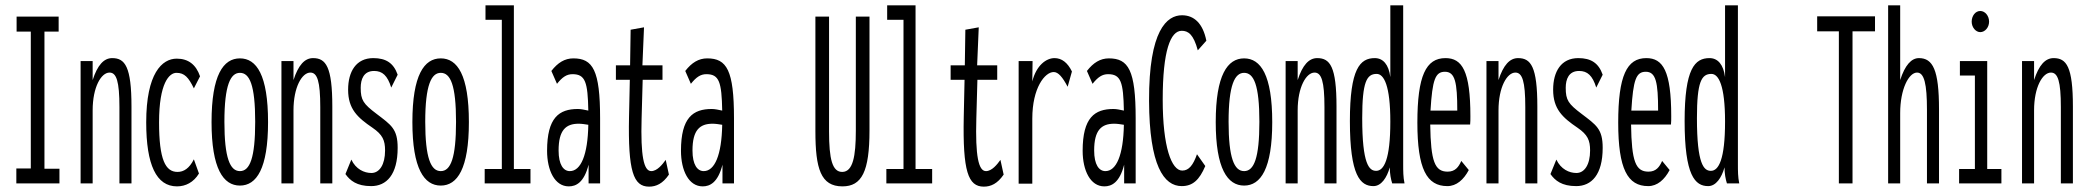

<svg xmlns="http://www.w3.org/2000/svg" viewBox="-20 -685 7790 717"><path d="M41 0H202V-55H146V-567H199V-623H42V-567H95V-56H41Z M281 0H326V-273C326 -360 358 -414 389 -414C415 -414 426 -381 426 -285V0H471V-287C471 -436 447 -468 399 -468C368 -468 344 -442 326 -386V-457H281Z M641 11C673 11 703 -4 723 -37L704 -90C687 -56 666 -43 643 -43C598 -43 574 -88 574 -228C574 -375 612 -413 639 -413C669 -413 684 -396 704 -355L727 -400C712 -444 683 -466 640 -466C585 -466 526 -411 526 -228C526 -69 564 11 641 11Z M876 8C938 8 981 -55 981 -229C981 -405 938 -467 876 -467C814 -467 770 -405 770 -229C770 -55 814 8 876 8ZM876 -46C839 -46 818 -95 818 -230C818 -368 841 -413 876 -413C912 -413 933 -368 933 -230C933 -95 913 -46 876 -46Z M1031 0H1076V-273C1076 -360 1108 -414 1139 -414C1165 -414 1176 -381 1176 -285V0H1221V-287C1221 -436 1197 -468 1149 -468C1118 -468 1094 -442 1076 -386V-457H1031Z M1366 10C1423 10 1465 -32 1465 -133C1465 -204 1441 -218 1386 -260C1337 -297 1327 -311 1327 -357C1327 -389 1338 -420 1377 -420C1408 -420 1427 -403 1441 -358L1465 -406C1450 -449 1422 -468 1374 -468C1310 -468 1280 -418 1280 -350C1280 -278 1315 -246 1371 -208C1409 -182 1418 -161 1418 -123C1418 -70 1397 -39 1367 -39C1340 -39 1309 -53 1292 -89L1270 -35C1287 -11 1312 10 1366 10Z M1626 8C1688 8 1731 -55 1731 -229C1731 -405 1688 -467 1626 -467C1564 -467 1520 -405 1520 -229C1520 -55 1564 8 1626 8ZM1626 -46C1589 -46 1568 -95 1568 -230C1568 -368 1591 -413 1626 -413C1662 -413 1683 -368 1683 -230C1683 -95 1663 -46 1626 -46Z M1790 0H1961V-54H1899V-665H1793V-611H1854V-54H1790Z M2104 11C2131 11 2161 -3 2178 -70V0H2221V-243C2221 -423 2194 -467 2121 -467C2089 -467 2063 -451 2039 -420L2060 -372C2080 -397 2096 -408 2118 -408C2166 -408 2175 -378 2177 -272C2163 -275 2150 -278 2138 -278C2068 -278 2023 -246 2023 -122C2023 -48 2052 11 2104 11ZM2066 -123C2066 -199 2093 -223 2141 -223C2152 -223 2165 -221 2177 -219C2175 -106 2149 -46 2108 -46C2084 -46 2066 -70 2066 -123Z M2404 12C2430 12 2455 1 2478 -33L2466 -88C2454 -71 2434 -46 2412 -46C2384 -46 2372 -102 2376 -243L2380 -387H2454V-441H2379L2385 -583L2335 -574L2333 -441H2280V-387H2332L2329 -248C2325 -46 2345 12 2404 12Z M2604 11C2631 11 2661 -3 2678 -70V0H2721V-243C2721 -423 2694 -467 2621 -467C2589 -467 2563 -451 2539 -420L2560 -372C2580 -397 2596 -408 2618 -408C2666 -408 2675 -378 2677 -272C2663 -275 2650 -278 2638 -278C2568 -278 2523 -246 2523 -122C2523 -48 2552 11 2604 11ZM2566 -123C2566 -199 2593 -223 2641 -223C2652 -223 2665 -221 2677 -219C2675 -106 2649 -46 2608 -46C2584 -46 2566 -70 2566 -123Z M3126 11C3198 11 3227 -44 3227 -198V-623H3176V-197C3176 -101 3165 -44 3126 -43C3088 -42 3076 -91 3076 -194V-623H3025V-195C3025 -55 3045 11 3126 11Z M3290 0H3461V-54H3399V-665H3293V-611H3354V-54H3290Z M3654 12C3680 12 3705 1 3728 -33L3716 -88C3704 -71 3684 -46 3662 -46C3634 -46 3622 -102 3626 -243L3630 -387H3704V-441H3629L3635 -583L3585 -574L3583 -441H3530V-387H3582L3579 -248C3575 -46 3595 12 3654 12Z M3784 1H3835V-242C3835 -357 3882 -416 3915 -416C3932 -416 3948 -397 3967 -361L3983 -418C3967 -451 3945 -468 3918 -468C3887 -468 3850 -441 3835 -381L3836 -457H3784Z M4104 11C4131 11 4161 -3 4178 -70V0H4221V-243C4221 -423 4194 -467 4121 -467C4089 -467 4063 -451 4039 -420L4060 -372C4080 -397 4096 -408 4118 -408C4166 -408 4175 -378 4177 -272C4163 -275 4150 -278 4138 -278C4068 -278 4023 -246 4023 -122C4023 -48 4052 11 4104 11ZM4066 -123C4066 -199 4093 -223 4141 -223C4152 -223 4165 -221 4177 -219C4175 -106 4149 -46 4108 -46C4084 -46 4066 -70 4066 -123Z M4393 10C4434 10 4459 -13 4481 -65L4450 -109C4436 -69 4420 -48 4395 -48C4355 -48 4322 -136 4322 -313C4322 -496 4351 -570 4393 -570C4417 -570 4437 -557 4453 -497L4485 -533C4472 -598 4439 -628 4394 -628C4338 -628 4270 -573 4271 -308C4272 -67 4326 10 4393 10Z M4626 8C4688 8 4731 -55 4731 -229C4731 -405 4688 -467 4626 -467C4564 -467 4520 -405 4520 -229C4520 -55 4564 8 4626 8ZM4626 -46C4589 -46 4568 -95 4568 -230C4568 -368 4591 -413 4626 -413C4662 -413 4683 -368 4683 -230C4683 -95 4663 -46 4626 -46Z M4781 0H4826V-273C4826 -360 4858 -414 4889 -414C4915 -414 4926 -381 4926 -285V0H4971V-287C4971 -436 4947 -468 4899 -468C4868 -468 4844 -442 4826 -386V-457H4781Z M5109 10C5138 10 5159 -21 5170 -60C5170 -36 5174 -16 5179 0H5225C5220 -24 5220 -47 5220 -71V-665H5172V-397C5166 -444 5145 -468 5114 -468C5059 -468 5021 -429 5021 -233C5021 -29 5060 10 5109 10ZM5119 -47C5093 -47 5067 -71 5067 -244C5067 -380 5084 -409 5121 -409C5148 -409 5172 -366 5172 -231C5172 -89 5148 -47 5119 -47Z M5385 10C5419 10 5446 -14 5465 -50L5437 -84C5427 -61 5414 -44 5386 -44C5338 -44 5323 -82 5321 -220H5470C5471 -231 5471 -238 5471 -251C5471 -420 5440 -468 5378 -468C5305 -468 5273 -402 5273 -227C5273 -54 5308 10 5385 10ZM5322 -272C5329 -388 5340 -417 5376 -417C5414 -417 5422 -377 5422 -272Z M5531 0H5576V-273C5576 -360 5608 -414 5639 -414C5665 -414 5676 -381 5676 -285V0H5721V-287C5721 -436 5697 -468 5649 -468C5618 -468 5594 -442 5576 -386V-457H5531Z M5866 10C5923 10 5965 -32 5965 -133C5965 -204 5941 -218 5886 -260C5837 -297 5827 -311 5827 -357C5827 -389 5838 -420 5877 -420C5908 -420 5927 -403 5941 -358L5965 -406C5950 -449 5922 -468 5874 -468C5810 -468 5780 -418 5780 -350C5780 -278 5815 -246 5871 -208C5909 -182 5918 -161 5918 -123C5918 -70 5897 -39 5867 -39C5840 -39 5809 -53 5792 -89L5770 -35C5787 -11 5812 10 5866 10Z M6135 10C6169 10 6196 -14 6215 -50L6187 -84C6177 -61 6164 -44 6136 -44C6088 -44 6073 -82 6071 -220H6220C6221 -231 6221 -238 6221 -251C6221 -420 6190 -468 6128 -468C6055 -468 6023 -402 6023 -227C6023 -54 6058 10 6135 10ZM6072 -272C6079 -388 6090 -417 6126 -417C6164 -417 6172 -377 6172 -272Z M6359 10C6388 10 6409 -21 6420 -60C6420 -36 6424 -16 6429 0H6475C6470 -24 6470 -47 6470 -71V-665H6422V-397C6416 -444 6395 -468 6364 -468C6309 -468 6271 -429 6271 -233C6271 -29 6310 10 6359 10ZM6369 -47C6343 -47 6317 -71 6317 -244C6317 -380 6334 -409 6371 -409C6398 -409 6422 -366 6422 -231C6422 -89 6398 -47 6369 -47Z M6847 0H6898V-568H6982V-624H6766V-568H6847Z M7031 0H7076V-263C7076 -352 7108 -414 7139 -414C7166 -414 7176 -371 7176 -275V0H7221V-277C7221 -424 7198 -468 7146 -468C7118 -468 7094 -442 7076 -386V-665H7031Z M7375 -565C7393 -565 7408 -583 7408 -604C7408 -626 7393 -644 7375 -644C7357 -644 7343 -626 7343 -604C7343 -583 7358 -565 7375 -565ZM7296 0H7454V-54H7401V-457H7299V-403H7355V-54H7296Z M7531 0H7576V-273C7576 -360 7608 -414 7639 -414C7665 -414 7676 -381 7676 -285V0H7721V-287C7721 -436 7697 -468 7649 -468C7618 -468 7594 -442 7576 -386V-457H7531Z"/></svg>

Font: Inconsolata UltraCondensed Thin
Style: Regular
Weight: 100
Width: 1
Monospace: yes
Designer: Raph Levien, Cyreal, Brenton Simpson
Foundry: Raph Levien, Cyreal, Google
Version: Version 3.100